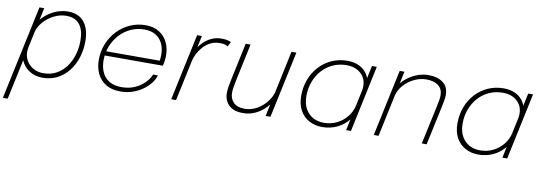

<svg xmlns="http://www.w3.org/2000/svg" viewBox="-66 -914 4243 1508"><g transform="rotate(10 2055.0 -160.0)"><path d="M-9 218.5 150.5 -531H188.5L29.5 218.5ZM269.5 9Q216.5 9 175 -13.5Q133.5 -36 109.8 -74.8Q86 -113.5 86 -162Q86 -177 88.2 -190.2Q90.5 -203.5 91.5 -206.5L119.5 -207Q119 -203 117.5 -191.8Q116 -180.5 116 -171Q116 -131 135.8 -98.2Q155.5 -65.5 190.2 -46.2Q225 -27 269.5 -27Q327.5 -27 372.5 -51.5Q417.5 -76 448.8 -118Q480 -160 496.5 -214.5Q513 -269 513 -329Q513 -412 477.8 -457.2Q442.5 -502.5 370.5 -502.5Q320.5 -502.5 272.5 -478.2Q224.5 -454 189.8 -414.2Q155 -374.5 145 -327L114 -327.5Q126.5 -386 166.2 -433.5Q206 -481 262 -509.5Q318 -538 378.5 -538Q463.5 -538 507.8 -483.2Q552 -428.5 552 -331Q552 -262 532.2 -200.5Q512.5 -139 475.8 -92Q439 -45 386.8 -18Q334.5 9 269.5 9Z M704 -248 711.5 -282.5H1161L1151 -272Q1154 -282.5 1155.8 -300.2Q1157.5 -318 1157.5 -332Q1157.5 -378.5 1139.8 -417.5Q1122 -456.5 1085.8 -479.8Q1049.5 -503 994 -503Q935 -503 885 -480Q835 -457 797.5 -416Q760 -375 739.2 -322Q718.5 -269 718.5 -209.5Q718.5 -156.5 737.2 -115Q756 -73.5 794.8 -49.8Q833.5 -26 892.5 -26Q942.5 -26 981.8 -40.2Q1021 -54.5 1049.8 -76.5Q1078.5 -98.5 1096.5 -122.5Q1114.5 -146.5 1120.5 -166.5H1159.5Q1152.5 -139.5 1130.8 -109Q1109 -78.5 1074 -51.8Q1039 -25 992.2 -8Q945.5 9 888 9Q821.5 9 775.2 -18.8Q729 -46.5 705 -95.2Q681 -144 681 -207Q681 -275 705.5 -335.2Q730 -395.5 773.2 -441Q816.5 -486.5 874 -512.2Q931.5 -538 997.5 -538Q1062 -538 1106 -510.2Q1150 -482.5 1172.8 -435.5Q1195.5 -388.5 1195.5 -330Q1195.5 -310.5 1192.5 -288.5Q1189.5 -266.5 1184.5 -248Z M1295 0 1408 -531H1446L1414.5 -381.5L1398.5 -384.5Q1406 -405 1422.2 -431.2Q1438.5 -457.5 1464.2 -481.8Q1490 -506 1525 -522Q1560 -538 1604.5 -538Q1636.5 -538 1655.2 -532.2Q1674 -526.5 1679 -523L1659 -486.5Q1654.5 -490 1640.2 -495.5Q1626 -501 1595.5 -501Q1553 -501 1519.8 -483.8Q1486.5 -466.5 1462.5 -439.2Q1438.5 -412 1423.5 -382.2Q1408.5 -352.5 1403 -327L1333.5 0Z M1867.5 9Q1813.5 9 1780.2 -9.8Q1747 -28.5 1731.8 -58.8Q1716.5 -89 1716.5 -124.5Q1716.5 -146.5 1720.2 -170.5Q1724 -194.5 1730.5 -225L1795.5 -531H1834L1770 -229Q1764 -199.5 1760.2 -176Q1756.5 -152.5 1756.5 -132Q1756.5 -88 1785.5 -57.2Q1814.5 -26.5 1875 -26.5Q1927 -26.5 1973.2 -53Q2019.5 -79.5 2051.5 -121.2Q2083.5 -163 2093 -209L2118.5 -198.5Q2111 -163 2089.8 -126.5Q2068.5 -90 2035.5 -59.2Q2002.5 -28.5 1960 -9.8Q1917.5 9 1867.5 9ZM2048 0 2160.5 -531H2199.5L2086.5 0Z M2499 9Q2442 9 2395.8 -15.5Q2349.5 -40 2322.5 -87.8Q2295.5 -135.5 2295.5 -205.5Q2295.5 -275.5 2318.8 -336Q2342 -396.5 2384 -441.8Q2426 -487 2483 -512.5Q2540 -538 2608 -538Q2662.5 -538 2703.5 -517.2Q2744.5 -496.5 2767.5 -459Q2790.5 -421.5 2790.5 -371.5Q2790.5 -356 2788.8 -342.8Q2787 -329.5 2783.5 -316H2757Q2760 -327.5 2761.5 -338.2Q2763 -349 2763 -362.5Q2763 -403.5 2743.8 -435Q2724.5 -466.5 2689.5 -484.8Q2654.5 -503 2607 -503Q2547 -503 2497.2 -480.2Q2447.5 -457.5 2411.5 -417.2Q2375.5 -377 2355.8 -324Q2336 -271 2336 -210.5Q2336 -151 2358.2 -110Q2380.5 -69 2418.8 -47.5Q2457 -26 2506 -26Q2563.5 -26 2611 -49.8Q2658.5 -73.5 2690.8 -114.5Q2723 -155.5 2734 -205.5L2762.5 -204.5Q2749.5 -141 2712 -92.8Q2674.5 -44.5 2619.8 -17.8Q2565 9 2499 9ZM2728.5 0H2690L2802.5 -531H2841Z M3293.5 0 3360.5 -313Q3367.5 -345.5 3370.2 -363.8Q3373 -382 3373 -398.5Q3373 -446.5 3338.8 -474Q3304.5 -501.5 3241 -501.5Q3194 -501.5 3146.5 -479Q3099 -456.5 3064 -417.5Q3029 -378.5 3018 -328.5L2993 -338.5Q3003 -383.5 3029.5 -420Q3056 -456.5 3092.8 -483Q3129.5 -509.5 3171.2 -523.8Q3213 -538 3253.5 -538Q3326 -538 3369.5 -504.8Q3413 -471.5 3413 -409Q3413 -387.5 3408.5 -362Q3404 -336.5 3398.5 -310L3332 0ZM2910.5 0 3023.5 -531H3061.5L2948.5 0Z M3745 9Q3688 9 3641.8 -15.5Q3595.5 -40 3568.5 -87.8Q3541.5 -135.5 3541.5 -205.5Q3541.5 -275.5 3564.8 -336Q3588 -396.5 3630 -441.8Q3672 -487 3729 -512.5Q3786 -538 3854 -538Q3908.5 -538 3949.5 -517.2Q3990.5 -496.5 4013.5 -459Q4036.5 -421.5 4036.5 -371.5Q4036.5 -356 4034.8 -342.8Q4033 -329.5 4029.5 -316H4003Q4006 -327.5 4007.5 -338.2Q4009 -349 4009 -362.5Q4009 -403.5 3989.8 -435Q3970.5 -466.5 3935.5 -484.8Q3900.5 -503 3853 -503Q3793 -503 3743.2 -480.2Q3693.5 -457.5 3657.5 -417.2Q3621.5 -377 3601.8 -324Q3582 -271 3582 -210.5Q3582 -151 3604.2 -110Q3626.5 -69 3664.8 -47.5Q3703 -26 3752 -26Q3809.5 -26 3857 -49.8Q3904.5 -73.5 3936.8 -114.5Q3969 -155.5 3980 -205.5L4008.5 -204.5Q3995.5 -141 3958 -92.8Q3920.5 -44.5 3865.8 -17.8Q3811 9 3745 9ZM3974.5 0H3936L4048.5 -531H4087Z"/></g></svg>

Font: Epilogue ExtraLight
Style: Italic
Weight: 250
Italic angle: -12°
Designer: Tyler Finck
Foundry: Etcetera Type Co
Version: Version 2.112